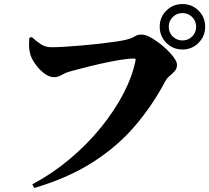

<svg xmlns="http://www.w3.org/2000/svg" viewBox="-20 -878 1040 955"><path d="M887.7 -631.8Q840.3 -631.8 807.4 -664.8Q774.4 -697.8 774.4 -745.1Q774.4 -792.5 807.4 -825.2Q840.3 -857.9 887.7 -857.9Q934.6 -857.9 967.5 -825.2Q1000.5 -792.5 1000.5 -745.1Q1000.5 -697.8 967.5 -664.8Q934.6 -631.8 887.7 -631.8ZM887.7 -813Q858.9 -813 839.1 -793.2Q819.3 -773.4 819.3 -745.1Q819.3 -716.3 839.1 -696.5Q858.9 -676.8 887.7 -676.8Q916 -676.8 935.8 -696.5Q955.6 -716.3 955.6 -745.1Q955.6 -773.4 935.8 -793.2Q916 -813 887.7 -813ZM137.7 -693.8Q162.1 -671.4 184.6 -657.2Q207 -643.1 235.4 -643.1Q263.2 -643.1 303.2 -645.5Q343.3 -647.9 387.9 -651.9Q432.6 -655.8 475.3 -660.6Q518.1 -665.5 551.8 -670.4Q585.4 -675.3 602.5 -679.2Q627 -684.6 638.7 -690.9Q650.4 -697.3 659.2 -701.7Q668 -706.1 684.6 -706.1Q705.1 -706.1 734.6 -688.7Q764.2 -671.4 793 -646.5Q821.8 -621.6 841.1 -596.7Q860.4 -571.8 860.4 -557.1Q860.4 -537.1 849.4 -524.7Q838.4 -512.2 824.7 -501.2Q811 -490.2 802.2 -474.1Q738.3 -353.5 651.4 -251.7Q564.5 -149.9 442.1 -71.5Q319.8 6.8 150.4 57.1L140.6 39.1Q240.2 -14.2 326.9 -86.9Q413.6 -159.7 481.4 -243.2Q549.3 -326.7 594 -412.6Q638.7 -498.5 654.3 -578.1Q656.2 -586.9 647.5 -586.9Q617.7 -586.9 571.8 -579.1Q525.9 -571.3 476.6 -560.1Q427.2 -548.8 385.5 -537.8Q343.8 -526.9 322.3 -521Q306.6 -516.6 287.4 -505.4Q268.1 -494.1 249.5 -494.1Q223.6 -494.1 197.8 -514.6Q171.9 -535.2 153.1 -563Q134.3 -590.8 129.4 -612.8Q124 -635.7 124.3 -652.6Q124.5 -669.4 125.5 -689Z"/></svg>

Font: Source Han Serif JP Heavy
Style: Regular
Weight: 900
Designer: Ryoko NISHIZUKA  (kana & ideographs); Frank Grießhammer (Latin, Greek & Cyrillic); Wenlong ZHANG  (bopomofo); Sandoll Co
Foundry: Adobe Systems Incorporated
Version: Version 1.001;PS 1.001;hotconv 16.6.54;makeotf.lib2.5.65590